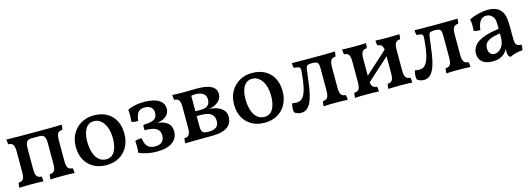

<svg xmlns="http://www.w3.org/2000/svg" viewBox="-2 -1119 4914 1779"><g transform="rotate(-15 2454.5 -229.0)"><path d="M35 3Q35 -13 36.5 -24Q38 -35 41 -45Q71 -45 84.5 -63Q98 -81 98 -132V-326Q98 -377 84.5 -395Q71 -413 41 -413Q38 -423 36.5 -434.5Q35 -446 35 -461Q50 -460 72.5 -459.5Q95 -459 135 -458.5Q175 -458 243 -458H356Q425 -458 465 -458.5Q505 -459 527.5 -459.5Q550 -460 565 -461Q565 -446 563.5 -434.5Q562 -423 559 -413Q529 -413 515.5 -395Q502 -377 502 -326V-132Q502 -81 515.5 -63Q529 -45 559 -45Q562 -35 563.5 -24Q565 -13 565 3Q543 1 512.5 0.5Q482 0 449 0Q416 0 386 0.5Q356 1 334 3Q334 -13 335 -24Q336 -35 340 -45Q369 -45 383 -63Q397 -81 397 -132V-326Q397 -376 383 -393.5Q369 -411 340 -411H260Q231 -411 217 -393.5Q203 -376 203 -326V-132Q203 -81 217 -63Q231 -45 260 -45Q264 -35 265 -24Q266 -13 266 3Q244 1 213.5 0.5Q183 0 151 0Q118 0 88 0.5Q58 1 35 3Z M871 9Q800 9 747.5 -20.5Q695 -50 666.5 -103Q638 -156 638 -228Q638 -298 668.5 -352Q699 -406 752 -436.5Q805 -467 872 -467Q947 -467 999 -437Q1051 -407 1078 -354Q1105 -301 1105 -230Q1105 -161 1076 -106.5Q1047 -52 994.5 -21.5Q942 9 871 9ZM881 -44Q937 -44 964 -91.5Q991 -139 991 -215Q991 -277 973.5 -322.5Q956 -368 926.5 -391.5Q897 -415 862 -415Q807 -415 780 -369Q753 -323 753 -251Q753 -187 768.5 -140Q784 -93 813 -68.5Q842 -44 881 -44Z M1353 9Q1306 9 1261 -0.5Q1216 -10 1183 -26Q1187 -54 1187 -82Q1187 -110 1185 -138Q1198 -144 1215.5 -146.5Q1233 -149 1248 -147Q1253 -109 1265.5 -86Q1278 -63 1299 -52.5Q1320 -42 1350 -42Q1398 -42 1419 -64.5Q1440 -87 1440 -124Q1440 -168 1407.5 -190Q1375 -212 1295 -212Q1292 -224 1292.5 -239Q1293 -254 1298 -264Q1351 -264 1380 -274Q1409 -284 1419.5 -302Q1430 -320 1430 -342Q1430 -378 1408.5 -397Q1387 -416 1347 -416Q1306 -416 1286 -392.5Q1266 -369 1259 -311Q1244 -310 1227.5 -311.5Q1211 -313 1196 -318Q1199 -345 1199.5 -375Q1200 -405 1197 -434Q1226 -450 1267 -458.5Q1308 -467 1355 -467Q1446 -467 1495 -437Q1544 -407 1544 -353Q1544 -304 1502 -274.5Q1460 -245 1381 -245V-250Q1465 -250 1510.5 -221Q1556 -192 1556 -131Q1556 -67 1504.5 -29Q1453 9 1353 9Z M1626 3Q1626 -13 1627.5 -24Q1629 -35 1632 -45Q1662 -45 1675.5 -63Q1689 -81 1689 -132V-326Q1689 -377 1675.5 -395Q1662 -413 1632 -413Q1629 -423 1627.5 -434.5Q1626 -446 1626 -461Q1649 -460 1677 -459Q1705 -458 1727 -458Q1747 -458 1771 -458.5Q1795 -459 1818.5 -459.5Q1842 -460 1859 -460Q1921 -460 1962 -449.5Q2003 -439 2024.5 -417Q2046 -395 2046 -358Q2046 -316 2010.5 -285.5Q1975 -255 1921 -248Q1963 -246 1999 -233Q2035 -220 2057 -195Q2079 -170 2079 -130Q2079 -94 2060.5 -64Q2042 -34 1998.5 -17Q1955 0 1879 0Q1823 0 1775.5 0.5Q1728 1 1690.5 1.5Q1653 2 1626 3ZM1867 -45Q1912 -45 1937 -64Q1962 -83 1962 -121Q1962 -158 1944.5 -178.5Q1927 -199 1899 -206.5Q1871 -214 1839 -214H1778V-260H1845Q1896 -260 1915.5 -281.5Q1935 -303 1935 -334Q1935 -365 1920.5 -382Q1906 -399 1883 -406Q1860 -413 1835 -413Q1819 -413 1808 -411Q1797 -409 1781 -405L1794 -434V-113Q1794 -85 1801 -70Q1808 -55 1824 -50Q1840 -45 1867 -45Z M2389 9Q2318 9 2265.5 -20.5Q2213 -50 2184.5 -103Q2156 -156 2156 -228Q2156 -298 2186.5 -352Q2217 -406 2270 -436.5Q2323 -467 2390 -467Q2465 -467 2517 -437Q2569 -407 2596 -354Q2623 -301 2623 -230Q2623 -161 2594 -106.5Q2565 -52 2512.5 -21.5Q2460 9 2389 9ZM2399 -44Q2455 -44 2482 -91.5Q2509 -139 2509 -215Q2509 -277 2491.5 -322.5Q2474 -368 2444.5 -391.5Q2415 -415 2380 -415Q2325 -415 2298 -369Q2271 -323 2271 -251Q2271 -187 2286.5 -140Q2302 -93 2331 -68.5Q2360 -44 2399 -44Z M2739 8Q2718 8 2700.5 1Q2683 -6 2674 -15Q2669 -33 2671.5 -59Q2674 -85 2680 -100Q2691 -97 2703.5 -96Q2716 -95 2723 -95Q2762 -95 2784.5 -125.5Q2807 -156 2819.5 -213Q2832 -270 2838 -348Q2841 -375 2839 -388Q2837 -401 2823.5 -405.5Q2810 -410 2778 -413Q2775 -423 2774 -435.5Q2773 -448 2773 -460Q2800 -459 2849 -458.5Q2898 -458 2979 -458Q3038 -458 3077 -458.5Q3116 -459 3142 -459.5Q3168 -460 3185 -461Q3185 -446 3183.5 -434.5Q3182 -423 3179 -413Q3150 -413 3136 -395Q3122 -377 3122 -326V-132Q3122 -81 3136 -63Q3150 -45 3179 -45Q3182 -35 3183.5 -24Q3185 -13 3185 3Q3163 1 3132.5 0.5Q3102 0 3070 0Q3037 0 3006.5 0.5Q2976 1 2954 3Q2954 -13 2955.5 -24Q2957 -35 2960 -45Q2989 -45 3003 -63Q3017 -81 3017 -132V-343Q3017 -371 3012 -386Q3007 -401 2993 -406Q2979 -411 2952 -411Q2925 -411 2912.5 -406Q2900 -401 2896 -386Q2892 -371 2889 -343Q2880 -267 2870.5 -203Q2861 -139 2845 -92Q2829 -45 2803.5 -18.5Q2778 8 2739 8Z M3575 3Q3575 -13 3576.5 -24Q3578 -35 3581 -45Q3610 -45 3623.5 -63Q3637 -81 3637 -132V-326Q3637 -377 3623.5 -395Q3610 -413 3581 -413Q3578 -423 3576.5 -434.5Q3575 -446 3575 -461Q3597 -460 3626.5 -459Q3656 -458 3689 -458Q3722 -458 3752 -459Q3782 -460 3804 -461Q3804 -446 3803 -434.5Q3802 -423 3798 -413Q3769 -413 3755.5 -395Q3742 -377 3742 -326V-132Q3742 -81 3755.5 -63Q3769 -45 3798 -45Q3802 -35 3803 -24Q3804 -13 3804 3Q3782 1 3752 0.5Q3722 0 3689 0Q3656 0 3626.5 0.5Q3597 1 3575 3ZM3255 3Q3255 -13 3256.5 -24Q3258 -35 3261 -45Q3291 -45 3304.5 -63Q3318 -81 3318 -132V-326Q3318 -377 3304.5 -395Q3291 -413 3261 -413Q3258 -423 3256.5 -434.5Q3255 -446 3255 -461Q3278 -460 3308 -459Q3338 -458 3371 -458Q3403 -458 3432.5 -459Q3462 -460 3484 -461Q3484 -446 3483 -434.5Q3482 -423 3478 -413Q3449 -413 3435.5 -395Q3422 -377 3422 -326V-132Q3422 -81 3435.5 -63Q3449 -45 3478 -45Q3482 -35 3483 -24Q3484 -13 3484 3Q3462 1 3432.5 0.5Q3403 0 3371 0Q3338 0 3308 0.5Q3278 1 3255 3ZM3401 -81V-146L3660 -380V-315Z M3916 8Q3895 8 3877.5 1Q3860 -6 3851 -15Q3846 -33 3848.5 -59Q3851 -85 3857 -100Q3868 -97 3880.5 -96Q3893 -95 3900 -95Q3939 -95 3961.5 -125.5Q3984 -156 3996.5 -213Q4009 -270 4015 -348Q4018 -375 4016 -388Q4014 -401 4000.5 -405.5Q3987 -410 3955 -413Q3952 -423 3951 -435.5Q3950 -448 3950 -460Q3977 -459 4026 -458.5Q4075 -458 4156 -458Q4215 -458 4254 -458.5Q4293 -459 4319 -459.5Q4345 -460 4362 -461Q4362 -446 4360.5 -434.5Q4359 -423 4356 -413Q4327 -413 4313 -395Q4299 -377 4299 -326V-132Q4299 -81 4313 -63Q4327 -45 4356 -45Q4359 -35 4360.5 -24Q4362 -13 4362 3Q4340 1 4309.5 0.5Q4279 0 4247 0Q4214 0 4183.5 0.5Q4153 1 4131 3Q4131 -13 4132.5 -24Q4134 -35 4137 -45Q4166 -45 4180 -63Q4194 -81 4194 -132V-343Q4194 -371 4189 -386Q4184 -401 4170 -406Q4156 -411 4129 -411Q4102 -411 4089.5 -406Q4077 -401 4073 -386Q4069 -371 4066 -343Q4057 -267 4047.5 -203Q4038 -139 4022 -92Q4006 -45 3980.5 -18.5Q3955 8 3916 8Z M4746 9Q4734 4 4727 -9.5Q4720 -23 4720 -50Q4720 -60 4721.5 -73.5Q4723 -87 4726 -99H4729Q4725 -80 4713.5 -61Q4702 -42 4685 -27Q4667 -12 4640 -2.5Q4613 7 4576 7Q4512 7 4477.5 -21.5Q4443 -50 4443 -101Q4443 -140 4461.5 -167.5Q4480 -195 4509.5 -213.5Q4539 -232 4574 -243Q4609 -254 4643.5 -260.5Q4678 -267 4706 -271Q4706 -309 4704.5 -331Q4703 -353 4698.5 -366.5Q4694 -380 4685 -390Q4673 -404 4658 -411Q4643 -418 4625 -418Q4593 -418 4575 -398.5Q4557 -379 4549 -352.5Q4541 -326 4539 -303Q4525 -303 4507 -305Q4489 -307 4478 -311Q4480 -337 4479.5 -368Q4479 -399 4473 -423Q4515 -444 4563 -455.5Q4611 -467 4652 -467Q4695 -467 4724 -456Q4753 -445 4769 -427Q4794 -403 4803 -363.5Q4812 -324 4812 -256V-153Q4812 -124 4816.5 -107Q4821 -90 4834 -82.5Q4847 -75 4873 -74Q4874 -62 4872.5 -48Q4871 -34 4866 -22Q4838 -21 4805 -13Q4772 -5 4746 9ZM4610 -56Q4632 -56 4654 -70.5Q4676 -85 4691 -114.5Q4706 -144 4706 -192V-227Q4680 -223 4653 -217Q4626 -211 4603.5 -200Q4581 -189 4567.5 -171Q4554 -153 4554 -123Q4554 -88 4571 -72Q4588 -56 4610 -56Z"/></g></svg>

Font: Vollkorn Medium
Style: Regular
Weight: 500
Designer: Friedrich Althausen
Foundry: Friedrich Althausen
Version: Version 5.000